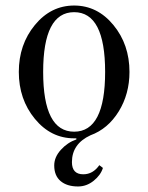

<svg xmlns="http://www.w3.org/2000/svg" viewBox="-20 -488 536 694"><path d="M48 -228Q48 -327 106 -397.5Q164 -468 248 -468Q332 -468 390 -397.5Q448 -327 448 -228Q448 -148 409 -85Q370 -22 307 1Q240 32 240 98Q240 142 281 142Q316 142 339 109L352 119Q344 145 318.5 165.5Q293 186 262 186Q222 186 199 166.5Q176 147 176 110Q176 80 200 53.5Q224 27 256 16V12H248Q164 12 106 -58.5Q48 -129 48 -228ZM248 -12Q360 -12 360 -228Q360 -444 248 -444Q136 -444 136 -228Q136 -12 248 -12Z"/></svg>

Font: Old Standard TT
Style: Regular
Weight: 400
Designer: Alexey Kryukov <alexios@thessalonica.org.ru>
Version: Version 1.0